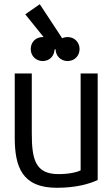

<svg xmlns="http://www.w3.org/2000/svg" viewBox="-20 -880 531 912"><path d="M444 -25C406 -7 342 12 250 12C85 12 50 -87 50 -227V-531H131V-247C131 -125 147 -53 257 -53C305 -53 344 -61 363 -71V-531H444ZM239 -647C239 -615 216 -590 183 -590C150 -590 126 -615 126 -647C126 -679 149 -704 183 -704C216 -704 239 -679 239 -647ZM358 -647C358 -615 334 -590 301 -590C268 -590 244 -615 244 -647C244 -679 267 -704 301 -704C334 -704 358 -679 358 -647ZM169 -860 288 -679 237 -642 100 -812Z"/></svg>

Font: Repo Regular
Style: Regular
Weight: 400
Designer: Stefan Peev
Foundry: Context Ltd
Version: Version 1.502